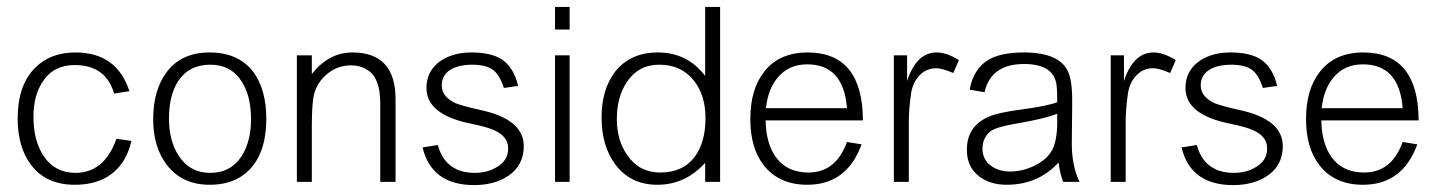

<svg xmlns="http://www.w3.org/2000/svg" viewBox="-20 -623 4131 552"><path d="M357.9 -217.8Q339.8 -140.6 279.8 -109.9Q244.6 -91.8 194.8 -91.8Q113.8 -91.8 70.8 -147Q30.8 -197.8 30.8 -282.2Q30.8 -378.4 81.1 -428.2Q125 -472.2 196.8 -472.2Q315.9 -472.2 352.1 -360.8L308.1 -354Q284.2 -436 194.8 -436Q134.8 -436 104 -390.1Q76.2 -350.1 76.2 -287.1Q76.2 -221.2 103 -178.2Q135.3 -126.5 196.8 -126Q279.8 -126 314.9 -224.1Z M745.6 -280.8Q745.6 -195.8 707.5 -147Q664.6 -91.8 582.5 -91.8Q504.4 -91.8 460.4 -147.9Q420.4 -199.7 420.4 -279.8Q420.4 -364.7 459.5 -416Q501.5 -472.2 582.5 -472.2Q665.5 -472.2 708.5 -416Q745.6 -365.7 745.6 -280.8ZM701.7 -280.8Q701.7 -345.7 675.8 -387.2Q645 -437 584.5 -437Q523.4 -437 491.7 -389.2Q465.8 -347.2 465.8 -283.2Q465.8 -219.2 492.7 -176.8Q524.9 -126 584.5 -126Q644.5 -126 675.8 -175.8Q701.7 -217.8 701.7 -280.8Z M1117.2 -100.1H1073.2V-326.2Q1073.2 -400.4 1036.1 -421.9Q1016.1 -435.1 989.3 -435.1Q948.2 -435.1 917.2 -407.5Q886.2 -379.9 880.4 -338.9Q876.5 -309.1 876.5 -257.8V-100.1H833.5V-463.9H876.5V-410.2Q925.3 -472.2 993.2 -472.2Q1117.2 -472.2 1117.2 -337.9Z M1485.8 -203.1Q1485.8 -147 1440.9 -117.2Q1402.8 -91.3 1343.8 -90.8Q1220.7 -90.8 1194.8 -199.2L1238.8 -206.1Q1252 -156.2 1291 -137.2Q1313 -126 1344.7 -126Q1381.8 -126 1409.2 -143.1Q1441.4 -162.1 1440.9 -196.8Q1440.9 -231 1399.9 -249Q1380.9 -257.8 1331.1 -268.1Q1206.1 -293.9 1206.1 -370.1Q1206.1 -419.9 1247.1 -448.2Q1283.2 -472.2 1335 -472.2Q1392.1 -472.2 1422.9 -452.1Q1457 -429.2 1469.7 -376L1428.7 -370.1Q1416.5 -408.2 1396.7 -422.6Q1377 -437 1335.9 -437Q1302.7 -437 1278.8 -424.8Q1250 -408.7 1250 -377.9Q1250 -344.7 1290 -326.2Q1309.1 -318.4 1359.9 -307.1Q1485.8 -280.3 1485.8 -203.1Z M1617.7 -538.1H1575.7V-603H1617.7ZM1617.7 -100.1H1575.7V-463.9H1617.7Z M2050.3 -100.1H2007.3V-154.8Q1950.2 -91.8 1870.1 -91.8Q1792 -91.8 1748.5 -150.9Q1709.5 -204.1 1709.5 -285.2Q1709.5 -366.2 1748.5 -417Q1792.5 -472.2 1871.1 -472.2Q1956.1 -472.2 2007.3 -404.8V-603H2050.3ZM2008.3 -283.2Q2008.3 -349.1 1975.1 -391.1Q1939 -437 1875.5 -437Q1815.4 -437 1782.2 -387.2Q1753.4 -344.2 1753.4 -280.8Q1753.4 -218.8 1784.2 -175.8Q1818.4 -127 1878.4 -127Q1944.3 -127 1978.5 -173.8Q2008.3 -215.3 2008.3 -283.2Z M2460.9 -276.9H2181.2Q2182.1 -211.9 2210 -171.9Q2242.2 -127 2304.2 -127Q2383.3 -127 2415 -214.8L2457 -208Q2415 -91.8 2300.8 -91.8Q2219.7 -91.8 2175.8 -147.9Q2136.7 -197.8 2137.2 -282.2Q2137.2 -366.2 2177.2 -417Q2220.2 -472.2 2302.2 -472.2Q2460 -471.7 2460.9 -276.9ZM2415 -312Q2405.3 -438 2300.8 -438Q2247.6 -438 2215.8 -399.9Q2188 -366.7 2182.1 -312Z M2736.8 -450.2 2720.7 -413.1Q2687.5 -427.2 2671.9 -426.8Q2643.1 -426.8 2623.8 -406.5Q2604.5 -386.2 2599.6 -356Q2592.8 -310.1 2592.8 -271V-100.1H2549.8V-463.9H2587.9V-390.1Q2614.7 -472.2 2672.9 -472.2Q2701.7 -472.2 2736.8 -450.2Z M3083.5 -100.1H3036.6Q3026.9 -126 3023.4 -155.8Q2964.4 -91.8 2874.5 -91.8Q2824.7 -91.8 2793.5 -117.2Q2759.3 -144 2759.8 -192.9Q2759.8 -259.8 2821.8 -287.1Q2848.6 -299.3 2919.2 -308.6Q2989.7 -317.9 3019.5 -329.1Q3019.5 -372.1 3016.6 -384.8Q3010.7 -412.6 2987.1 -425.8Q2963.4 -439 2924.3 -439Q2829.1 -439 2810.5 -357.9L2767.6 -365.2Q2778.8 -425.3 2821.8 -451.2Q2857.9 -472.2 2923.3 -472.2Q3030.3 -472.2 3052.7 -412.1Q3064 -382.3 3062.5 -317.9L3061.5 -214.8Q3060.5 -148.9 3083.5 -100.1ZM3019.5 -272V-295.9Q2983.4 -281.7 2904.3 -268.1Q2845.2 -258.3 2828.6 -246.1Q2804.7 -228 2804.7 -195.8Q2804.7 -165 2827.6 -147.5Q2850.6 -129.9 2883.3 -129.9Q2919.4 -129.9 2952.6 -146Q2990.7 -164.1 3005.1 -192.1Q3019.5 -220.2 3019.5 -272Z M3360.4 -450.2 3344.2 -413.1Q3311 -427.2 3295.4 -426.8Q3266.6 -426.8 3247.3 -406.5Q3228 -386.2 3223.1 -356Q3216.3 -310.1 3216.3 -271V-100.1H3173.3V-463.9H3211.4V-390.1Q3238.3 -472.2 3296.4 -472.2Q3325.2 -472.2 3360.4 -450.2Z M3668 -203.1Q3668 -147 3623 -117.2Q3585 -91.3 3525.9 -90.8Q3402.8 -90.8 3377 -199.2L3420.9 -206.1Q3434.1 -156.2 3473.1 -137.2Q3495.1 -126 3526.9 -126Q3564 -126 3591.3 -143.1Q3623.5 -162.1 3623 -196.8Q3623 -231 3582 -249Q3563 -257.8 3513.2 -268.1Q3388.2 -293.9 3388.2 -370.1Q3388.2 -419.9 3429.2 -448.2Q3465.3 -472.2 3517.1 -472.2Q3574.2 -472.2 3605 -452.1Q3639.2 -429.2 3651.9 -376L3610.8 -370.1Q3598.6 -408.2 3578.9 -422.6Q3559.1 -437 3518.1 -437Q3484.9 -437 3460.9 -424.8Q3432.1 -408.7 3432.1 -377.9Q3432.1 -344.7 3472.2 -326.2Q3491.2 -318.4 3542 -307.1Q3668 -280.3 3668 -203.1Z M4058.6 -276.9H3778.8Q3779.8 -211.9 3807.6 -171.9Q3839.8 -127 3901.9 -127Q3981 -127 4012.7 -214.8L4054.7 -208Q4012.7 -91.8 3898.4 -91.8Q3817.4 -91.8 3773.4 -147.9Q3734.4 -197.8 3734.9 -282.2Q3734.9 -366.2 3774.9 -417Q3817.9 -472.2 3899.9 -472.2Q4057.6 -471.7 4058.6 -276.9ZM4012.7 -312Q4002.9 -438 3898.4 -438Q3845.2 -438 3813.5 -399.9Q3785.6 -366.7 3779.8 -312Z"/></svg>

Font: Kikakui Sans Pro
Style: Regular
Weight: 400
Version: 0.2